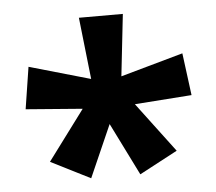

<svg xmlns="http://www.w3.org/2000/svg" viewBox="-41 -805 627 557"><g transform="rotate(-5 272.5 -526.0)"><path d="M336 -760 316 -580 498 -631 514 -508 348 -496 457 -351 346 -292 270 -445 203 -293 88 -351 196 -496 31 -509 50 -631 228 -580 208 -760Z"/></g></svg>

Font: RS Noto Sans
Style: Bold
Weight: 700
Designer: Monotype Design Team
Foundry: Monotype Imaging Inc.
Version: Version 3.10